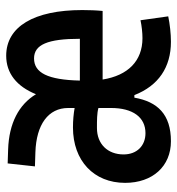

<svg xmlns="http://www.w3.org/2000/svg" viewBox="4 -572 577 626"><g transform="rotate(-90 293.0 -258.5)"><path d="M146 9.8C233.4 9.8 274.9 -33.7 288.1 -109.4H296.4C327.1 -30.8 387.2 9.8 470.2 9.8C497.1 9.8 527.3 6.3 553.2 1L540.5 -89.4C521.5 -85.4 500 -83 481.9 -83C408.2 -83 360.4 -129.9 347.2 -212.9H570.8C572.8 -232.4 573.7 -256.8 573.7 -279.3C573.7 -437 519.5 -527.3 424.8 -527.3C367.7 -527.3 324.7 -493.2 299.3 -430.2C265.6 -486.3 204.1 -518.1 119.6 -521L73.7 -522.5L64 -433.6L109.9 -432.1C201.2 -429.2 254.4 -389.6 254.4 -325.2V-304.2C235.4 -307.6 213.9 -309.6 190.9 -309.6C82.5 -309.6 10.3 -241.7 10.3 -139.6C10.3 -49.8 64.5 9.8 146 9.8ZM254.4 -185.5C254.4 -114.3 224.1 -73.2 172.4 -73.2C130.9 -73.2 103 -101.6 103 -144.5C103 -196.8 137.2 -231.4 189 -231.4C214.8 -231.4 237.3 -231.4 254.4 -226.6ZM343.8 -287.1C346.2 -391.6 369.1 -436.5 416 -436.5C460.9 -436.5 480 -392.1 480 -287.1Z"/></g></svg>

Font: CaskaydiaCove Nerd Font
Style: Regular
Weight: 400
Designer: Aaron Bell
Foundry: Saja Typeworks
Version: Version 2111.1;Nerd Fonts 2.3.3